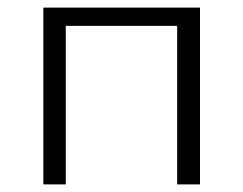

<svg xmlns="http://www.w3.org/2000/svg" viewBox="-20 -485 639 505"><path d="M506 -465V0H446V-417H153V0H94V-465Z"/></svg>

Font: EauTestSC Semilight
Style: Regular
Weight: 300
Designer: Christian Thalmann (Catharsis Fonts)
Version: Version 0.001;PS 000.001;hotconv 1.0.88;makeotf.lib2.5.64775